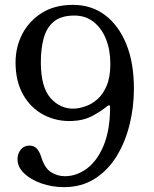

<svg xmlns="http://www.w3.org/2000/svg" viewBox="-20 -758 633 790"><path d="M243 12Q194 12 150 -3.5Q106 -19 79 -45Q52 -71 52 -103Q52 -126 65.5 -142.5Q79 -159 101 -159Q121 -159 132.5 -145.5Q144 -132 151 -108Q165 -65 191 -49Q217 -33 247 -33Q295 -33 337.5 -64.5Q380 -96 406.5 -159.5Q433 -223 433 -319Q433 -324 429.5 -324.5Q426 -325 422 -322Q397 -301 361 -281.5Q325 -262 275 -260Q212 -258 159.5 -285.5Q107 -313 75.5 -368Q44 -423 44 -501Q44 -565 72 -618.5Q100 -672 152.5 -705Q205 -738 280 -738Q356 -738 412 -696Q468 -654 499.5 -577Q531 -500 531 -393Q531 -317 513 -244.5Q495 -172 459 -114Q423 -56 369 -22Q315 12 243 12ZM286 -311Q306 -312 331.5 -320.5Q357 -329 380.5 -349.5Q404 -370 419 -405.5Q434 -441 434 -495Q434 -553 416 -597.5Q398 -642 365 -668Q332 -694 286 -694Q232 -694 202 -669.5Q172 -645 160 -601.5Q148 -558 148 -502Q148 -399 188.5 -354Q229 -309 286 -311Z"/></svg>

Font: Zen Old Mincho Medium
Style: Regular
Weight: 500
Designer: Yoshimichi Ohira
Foundry: Positype
Version: Version 1.500